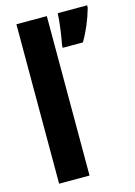

<svg xmlns="http://www.w3.org/2000/svg" viewBox="-116 -822 622 884"><g transform="rotate(-15 195.0 -380.0)"><path d="M198 0V-760H53V0ZM390 -749V-760H250C249 -722 238 -645 231 -613V-600H327C353 -643 376 -698 390 -749Z"/></g></svg>

Font: Noto Sans Lao UI ExtCond ExtBd
Style: Regular
Weight: 800
Width: 2
Designer: Monotype Design Team
Foundry: Monotype Imaging Inc.
Version: Version 2.000